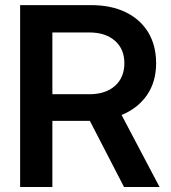

<svg xmlns="http://www.w3.org/2000/svg" viewBox="-20 -748 684 768"><path d="M60.5 0V-727.5H344.2Q424.3 -727.5 482.7 -699.2Q541 -670.9 572.8 -618.7Q604.5 -566.4 604.5 -495.1Q604.5 -420.9 567.9 -367.7Q531.2 -314.5 466.3 -288.1L618.2 0H476.1L339.4 -264.6Q337.9 -264.6 335.9 -264.6H189.5V0ZM189.5 -371.1H337.9Q402.3 -371.1 439.9 -404.5Q477.5 -438 477.5 -495.1Q477.5 -551.8 439.7 -585Q401.9 -618.2 336.9 -618.2H189.5Z"/></svg>

Font: Inter Display SemiBold
Style: Regular
Weight: 600
Designer: Rasmus Andersson
Foundry: rsms
Version: Version 4.001;git-9221beed3